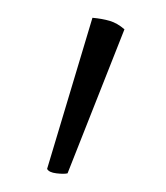

<svg xmlns="http://www.w3.org/2000/svg" viewBox="-20 -79 187 216"><path d="M56 116Q52 117 43.5 116Q35 115 33 111L84 -59Q95 -58 103.5 -55.5Q112 -53 120 -46Z"/></svg>

Font: Arima Thin
Style: Regular
Weight: 100
Designer: Joana Correia and Natanael Gama
Foundry: NDISCOVER
Version: Version 1.101;gftools[0.9.23]